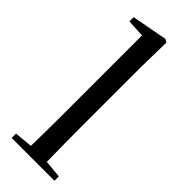

<svg xmlns="http://www.w3.org/2000/svg" viewBox="-265 -839 869 869"><g transform="rotate(45 170.0 -404.5)"><path d="M34 0V-28L150 -39H190L308 -28V0ZM120 0Q121 -33 121.5 -72.5Q122 -112 122.5 -153Q123 -194 123 -230V-745L38 -750V-777L209 -809L224 -800L221 -644V-230Q221 -194 221.5 -153Q222 -112 222.5 -72.5Q223 -33 224 0Z"/></g></svg>

Font: Noto Serif TC ExtraLight Medium
Style: Regular
Weight: 500
Version: Version 2.002-H1;hotconv 1.1.0;makeotfexe 2.6.0